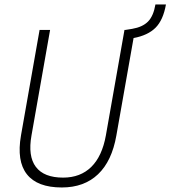

<svg xmlns="http://www.w3.org/2000/svg" viewBox="-20 -827 761 857"><path d="M255.9 9.8Q146.5 9.8 100.1 -49.1Q53.7 -107.9 73.7 -222.7L156.7 -693.4H203.6L120.6 -222.7Q104 -129.9 140.1 -82Q176.3 -34.2 261.7 -34.2Q338.9 -34.2 387.5 -82Q436 -129.9 452.6 -222.7L535.6 -693.4H539.6L569.8 -698.2Q616.2 -706.1 640.6 -730.7Q665 -755.4 673.8 -807.1H720.7Q708.5 -737.3 674.1 -703.1Q639.6 -668.9 576.2 -657.2L499.5 -222.7Q479.5 -107.9 417.5 -49.1Q355.5 9.8 255.9 9.8Z"/></svg>

Font: Cascadia Mono PL ExtraLight
Style: Italic
Weight: 200
Italic angle: -10°
Monospace: yes
Designer: Aaron Bell
Foundry: Saja Typeworks
Version: Version 2404.023; ttfautohint (v1.8.4)